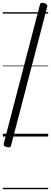

<svg xmlns="http://www.w3.org/2000/svg" viewBox="-20 -972 363 1367"><path d="M28 75Q14 71 9 65Q4 59 7 49L264 -938Q266 -948 273.5 -951Q281 -954 295 -950Q307 -946 313 -940Q319 -934 316 -924L59 63Q57 73 49.5 76Q42 79 28 75ZM0 365H323V375H0ZM0 -20H323V0H0ZM0 -505H323V-500H0ZM0 -885H323V-875H0Z"/></svg>

Font: Playwrite IT Moderna Guides
Style: Regular
Weight: 400
Designer: Veronika Burian, José Scaglione
Foundry: TypeTogether
Version: Version 1.003